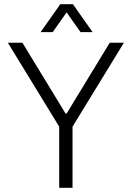

<svg xmlns="http://www.w3.org/2000/svg" viewBox="-20 -888 624 908"><path d="M260 0V-289L17 -686H86L290 -351H295L499 -686H566L323 -289V0ZM172 -736 265 -868H325L418 -736H361L279 -852H311L229 -736Z"/></svg>

Font: Archivo SemiCondensed ExtraLight
Style: Regular
Weight: 250
Width: 4
Designer: Hector Gatti
Foundry: Omnibus-Type
Version: Version 2.001